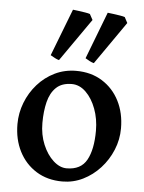

<svg xmlns="http://www.w3.org/2000/svg" viewBox="-53 -775 624 833"><g transform="rotate(5 259.0 -358.5)"><path d="M249.5 14.6Q184.6 14.6 136 -15.6Q87.4 -45.9 60.8 -98.1Q34.2 -150.4 34.2 -216.8Q34.2 -265.1 51.8 -310.3Q69.3 -355.5 101.1 -391.4Q132.8 -427.2 175.5 -448Q218.3 -468.8 268.6 -468.8Q333.5 -468.8 381.8 -438.5Q430.2 -408.2 456.8 -356Q483.4 -303.7 483.4 -236.8Q483.4 -188 464.8 -143.1Q446.3 -98.1 413.8 -62.5Q381.3 -26.9 339.1 -6.1Q296.9 14.6 249.5 14.6ZM263.2 -43.9Q325.2 -43.9 350.6 -89.8Q376 -135.7 376 -217.3Q376 -269 359.6 -312.7Q343.3 -356.4 315.7 -383.3Q288.1 -410.2 254.4 -410.2Q210.9 -410.2 186.3 -386.5Q161.6 -362.8 151.6 -322.3Q141.6 -281.7 141.6 -231Q141.6 -179.7 159.4 -137.2Q177.2 -94.7 205.3 -69.3Q233.4 -43.9 263.2 -43.9ZM189.5 -508.8Q181.6 -510.7 171.6 -515.9Q161.6 -521 151.9 -526.9L231 -731.9Q239.3 -731 254.4 -729Q269.5 -727.1 284.4 -724.6Q299.3 -722.2 305.7 -719.7L319.3 -694.8ZM341.3 -508.8Q333 -510.7 323 -515.9Q313 -521 303.7 -526.9L382.3 -731.9Q390.6 -731 405.8 -729Q420.9 -727.1 435.8 -724.6Q450.7 -722.2 457.5 -719.7L470.7 -694.8Z"/></g></svg>

Font: David Libre Medium
Style: Regular
Weight: 500
Designer: Ismar David, J. Victor Gaultney, Annie Olsen and Meir Sadan
Foundry: Monotype Imaging Inc. & SIL International
Version: Version 1.100; ttfautohint (v1.8.4.7-5d5b)